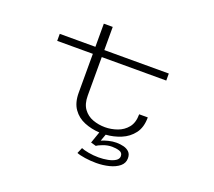

<svg xmlns="http://www.w3.org/2000/svg" viewBox="-139 -846 1379 1235"><g transform="rotate(20 550.0 -228.5)"><path d="M371 -186V-452H127V-500H371V-658.5H432V-500H873.5V-452H432V-189Q432 -131.5 456.8 -97.8Q481.5 -64 521.2 -49.5Q561 -35 605 -35Q647 -35 688.2 -49.5Q729.5 -64 756.8 -97.5Q784 -131 784 -188.5H843Q843 -120 811 -78Q779 -36 729.2 -15.5Q679.5 5 626.5 8.5L609.5 55.5Q627.5 47 655.8 40Q684 33 709.5 33Q736 33 759.5 39Q783 45 798 60Q813 75 813 102.5Q813 136 786.5 157.8Q760 179.5 718.2 190Q676.5 200.5 630.5 200.5Q591.5 200.5 553.2 194.8Q515 189 496 181L513 141.5Q529 149 563 155.2Q597 161.5 633 161.5Q665.5 161.5 696 155.5Q726.5 149.5 746 137Q765.5 124.5 765.5 105.5Q765.5 81.5 742.5 74.2Q719.5 67 692.5 67Q662 67 632 78.2Q602 89.5 591.5 98L555.5 88L583 9Q527.5 6 479 -13.8Q430.5 -33.5 400.8 -75.5Q371 -117.5 371 -186Z"/></g></svg>

Font: Trispace Expanded ExtraLight
Style: Regular
Weight: 200
Width: 7
Designer: Tyler Finck
Foundry: Etcetera Type Company
Version: Version 1.210; ttfautohint (v1.8.3)